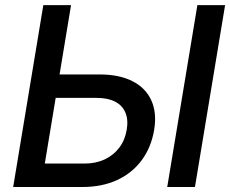

<svg xmlns="http://www.w3.org/2000/svg" viewBox="-20 -748 922 768"><path d="M184.1 -450.2H378.4Q457 -450.2 509.8 -423.3Q562.5 -396.5 585.2 -346.7Q607.9 -296.9 596.7 -229Q585 -158.7 546.9 -107.2Q508.8 -55.7 448.5 -27.8Q388.2 0 309.6 0H32.7L153.3 -727.5H264.2L159.2 -93.8H318.4Q363.3 -93.8 398.7 -110.4Q434.1 -127 457 -157.2Q480 -187.5 486.8 -228.5Q493.7 -268.6 481.7 -297.4Q469.7 -326.2 440.7 -341.3Q411.6 -356.4 366.7 -356.4H168.9ZM880.4 -727.5 759.8 0H648.9L769.5 -727.5Z"/></svg>

Font: Inter 18pt Medium
Style: Italic
Weight: 500
Italic angle: -9.3988°
Designer: Rasmus Andersson
Foundry: rsms
Version: Version 4.001;git-66647c0bb